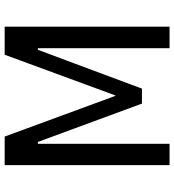

<svg xmlns="http://www.w3.org/2000/svg" viewBox="18 -763 745 821"><g transform="rotate(-90 390.5 -352.5)"><path d="M95 0V-705H217L391 -232H393L567 -705H687V0H595V-563H588L422 -118H358L194 -563H186V0Z"/></g></svg>

Font: Nunito Sans 7pt Condensed Medium
Style: Regular
Weight: 500
Width: 3
Designer: Vernon Adams
Foundry: Vernon Adams
Version: Version 3.101;gftools[0.9.27]